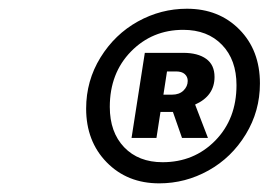

<svg xmlns="http://www.w3.org/2000/svg" viewBox="-20 -735 640 444"><path d="M348.1 -311Q274.4 -311 226.8 -359.6Q179.2 -408.2 179.2 -483.9Q179.2 -548.3 212.4 -602.1Q245.6 -655.8 298.8 -685.3Q352.1 -714.8 412.1 -714.8Q486.3 -714.8 533.7 -666.7Q581.1 -618.7 581.1 -542Q581.1 -478 548.3 -424.3Q515.6 -370.6 462.2 -340.8Q408.7 -311 348.1 -311ZM356 -359.9Q428.7 -359.9 477.8 -409.9Q526.9 -460 526.9 -538.1Q526.9 -596.7 493.4 -631.3Q460 -666 403.8 -666Q332 -666 283 -616Q233.9 -565.9 233.9 -487.8Q233.9 -429.2 267.1 -394.5Q300.3 -359.9 356 -359.9ZM284.2 -416 314.9 -612.8H403.8Q437.5 -612.8 456.8 -598.9Q476.1 -585 476.1 -557.1Q476.1 -513.2 431.2 -493.2L460.9 -416H400.9L379.9 -476.1H351.1L341.8 -416ZM357.9 -516.1H377.9Q394.5 -516.1 404.3 -525.6Q414.1 -535.2 414.1 -547.9Q414.1 -557.6 407.2 -563.7Q400.4 -569.8 387.2 -569.8H366.2Z"/></svg>

Font: Office Code Pro D Bold Italic
Style: Regular
Weight: 700
Italic angle: -9°
Designer: Nathan Rutzky & Paul D. Hunt
Foundry: Adobe Systems Incorporated
Version: Version 1.004;PS 001.004;hotconv 1.0.70;makeotf.lib2.5.58329